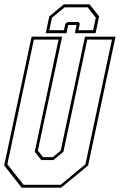

<svg xmlns="http://www.w3.org/2000/svg" viewBox="-22 -870 556 890"><path d="M78.5 0 -2.5 -103 124.5 -700H266L153.5 -172L177.5 -141.5H222.5L259.5 -172L372 -700H513.5L386.5 -103L261.5 0ZM87 -13.5H259L374 -108.5L497 -686.5H382.5L272 -166.5L225.5 -128H169.5L139 -166.5L249.5 -686.5H135L12 -108.5ZM393 -850 437.5 -794 421 -716H325L333 -754H294L286 -716H190L206.5 -794L274 -850ZM384.5 -836H277.5L219 -788L206.5 -730H274.5L281 -760L291 -768H342L348 -760L341.5 -730H409.5L422 -788Z"/></svg>

Font: Tourney Condensed Thin
Style: Italic
Weight: 100
Width: 3
Italic angle: -12°
Designer: Tyler Finck
Foundry: Etcetera Type Co
Version: Version 1.010; ttfautohint (v1.8.3)